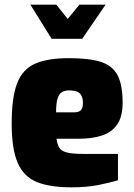

<svg xmlns="http://www.w3.org/2000/svg" viewBox="-20 -797 575 822"><path d="M285 5Q193 5 137 -18Q81 -41 55.5 -100.5Q30 -160 30 -268Q30 -379 53 -439.5Q76 -500 129.5 -524Q183 -548 276 -548Q362 -548 412 -532Q462 -516 483.5 -474.5Q505 -433 505 -357Q505 -298 482 -264.5Q459 -231 417 -217Q375 -203 318 -203H222Q225 -179 234 -164.5Q243 -150 267 -144Q291 -138 338 -138H485V-25Q450 -15 401.5 -5Q353 5 285 5ZM220 -316H297Q317 -316 326 -325Q335 -334 335 -356Q335 -375 329 -387Q323 -399 310 -404.5Q297 -410 276 -410Q257 -410 244.5 -402Q232 -394 226 -373.5Q220 -353 220 -316ZM201 -631 110 -777H221L270 -716L320 -777H432L332 -631Z"/></svg>

Font: Exo Thin Black
Style: Regular
Weight: 900
Version: Version 2.000